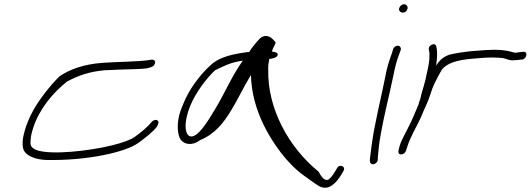

<svg xmlns="http://www.w3.org/2000/svg" viewBox="-20 -729 2485 899"><path d="M91 -26C103 0 144 18 196 20C391 24 569 -17 628 -60C658 -82 696 -111 714 -135C722 -147 726 -161 716 -166C708 -171 694 -164 690 -158C672 -135 641 -110 611 -88C591 -74 555 -61 503 -48C401 -23 218 -1 149 -27C127 -38 119 -46 124 -77C124 -92 129 -110 136 -132C163 -216 227 -295 295 -348C347 -375 395 -393 469 -400C492 -401 517 -402 538 -403C580 -405 643 -405 668 -409C680 -413 695 -414 702 -425C714 -444 700 -454 680 -448C629 -440 532 -440 463 -435C372 -429 303 -403 258 -371C217 -331 166 -266 136 -213C106 -159 73 -72 91 -26Z M816 -175C809 -136 812 -96 826 -75C844 -51 882 -46 917 -73C988 -102 1028 -156 1061 -210C1095 -265 1121 -323 1155 -378C1157 -296 1178 -219 1215 -143C1256 -60 1324 38 1407 96C1447 124 1467 141 1484 147C1525 161 1555 124 1575 94L1588 72C1602 49 1567 37 1558 59L1545 80C1537 93 1529 103 1520 110C1516 114 1509 115 1503 112C1493 109 1483 96 1472 75C1332 -38 1232 -221 1236 -402C1235 -421 1238 -438 1241 -453C1262 -455 1278 -461 1280 -471C1283 -480 1274 -485 1253 -488C1258 -505 1267 -518 1271 -529C1251 -559 1223 -572 1197 -549C1186 -538 1157 -504 1147 -486C1146 -485 1139 -485 1138 -485C1045 -473 997 -454 964 -422C916 -378 865 -311 837 -240C827 -216 819 -194 816 -175ZM871 -234C898 -298 944 -359 987 -400C1028 -420 1060 -437 1117 -445C1066 -375 1032 -291 986 -216C960 -173 893 -55 858 -100C840 -128 851 -185 871 -234Z M1849 -690C1846 -679 1855 -670 1866 -670C1877 -670 1885 -677 1888 -688C1891 -699 1883 -709 1872 -709C1861 -709 1852 -701 1849 -690ZM1784 -370C1779 -347 1775 -324 1769 -298C1763 -272 1757 -245 1751 -216L1733 -128C1725 -88 1715 -15 1712 15V26C1712 31 1714 34 1717 37C1728 47 1749 33 1749 18V8C1750 1 1751 -16 1754 -43C1764 -123 1786 -214 1805 -298C1811 -324 1816 -348 1821 -371C1828 -408 1837 -445 1849 -475L1856 -494C1858 -499 1857 -504 1855 -508C1848 -521 1827 -515 1821 -500L1815 -480C1803 -448 1791 -410 1784 -370Z M1846 -25C1844 -15 1847 -6 1857 -6C1869 -6 1876 -12 1881 -23L1887 -42C1902 -91 1933 -138 1954 -187C1966 -219 1984 -251 1993 -281C2000 -303 2008 -327 2018 -345L2032 -373L2049 -403C2073 -433 2118 -448 2191 -454L2226 -457C2266 -461 2313 -460 2335 -457C2352 -454 2366 -444 2387 -447C2396 -447 2411 -448 2418 -450H2425C2448 -454 2453 -491 2429 -486H2423C2413 -484 2404 -484 2394 -482C2390 -482 2387 -483 2383 -484L2368 -488C2361 -490 2355 -491 2348 -492L2324 -495C2274 -498 2224 -492 2181 -489L2136 -483C2119 -480 2101 -477 2084 -473C2052 -461 2038 -446 2022 -422C2027 -457 2029 -487 2023 -511C2019 -534 1983 -517 1988 -497C1989 -488 1991 -485 1991 -473C1992 -446 1985 -413 1977 -379C1974 -365 1972 -352 1968 -341C1964 -322 1958 -308 1954 -292L1950 -274C1948 -266 1945 -257 1942 -249C1941 -247 1940 -245 1941 -243C1926 -209 1913 -174 1896 -141C1881 -109 1860 -76 1851 -45Z"/></svg>

Font: Stray Cat
Style: UltExtObl
Weight: 400
Version: Version 1.0